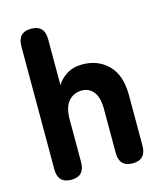

<svg xmlns="http://www.w3.org/2000/svg" viewBox="-107 -792 747 873"><g transform="rotate(-15 266.0 -355.5)"><path d="M121 0Q58 0 58 -66V-645Q58 -711 121 -711Q184 -711 184 -645V-428Q198 -454 229 -474Q260 -494 303 -494Q378 -494 425.5 -446Q473 -398 473 -304V-66Q473 0 410 0Q347 0 347 -66V-273Q347 -326 326.5 -353Q306 -380 271 -380Q233 -380 208.5 -352.5Q184 -325 184 -266V-66Q184 0 121 0Z"/></g></svg>

Font: Zen Maru Gothic Black
Style: Regular
Weight: 900
Designer: Yoshimichi Ohira
Foundry: Positype
Version: Version 1.001